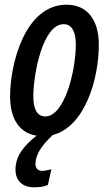

<svg xmlns="http://www.w3.org/2000/svg" viewBox="-20 -570 465 818"><path d="M184 218 199 151C184 155 170 158 160 158C142 158 131 147 131 128C132 90 153 54 205 5C341 -30 401 -231 401 -380C401 -487 350 -550 264 -550C86 -550 23 -298 23 -159C23 -62 64 -3 136 8C77 54 46 98 46 153C46 197 73 228 125 228C146 228 166 226 184 218ZM173 -74C139 -74 122 -104 122 -158C122 -258 163 -467 251 -467C286 -467 303 -435 303 -381C303 -268 255 -74 173 -74Z"/></svg>

Font: Noto Sans UI Condensed Medium
Style: Italic
Weight: 500
Width: 3
Italic angle: -12°
Designer: Monotype Design Team
Foundry: Monotype Imaging Inc.
Version: Version 1.901